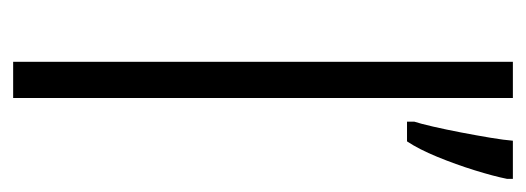

<svg xmlns="http://www.w3.org/2000/svg" viewBox="-274 -526 800 292"><g transform="rotate(90 126.0 -380.0)"><path d="M129 0H74V-760H129ZM252 -751Q248 -731 239 -702Q230 -673 218.5 -645Q207 -617 195 -599H165V-610Q168 -619 172.5 -638.5Q177 -658 181.5 -681.5Q186 -705 189.5 -726Q193 -747 194 -760H252Z"/></g></svg>

Font: Noto Sans Ethiopic Condensed Light
Style: Regular
Weight: 300
Width: 3
Designer: Monotype Design Team
Foundry: Monotype Imaging Inc.
Version: Version 2.102; ttfautohint (v1.8.4.7-5d5b)